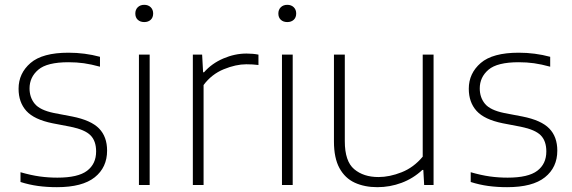

<svg xmlns="http://www.w3.org/2000/svg" viewBox="-20 -767 2373 796"><path d="M216 9Q174.5 9 137.8 4Q101 -1 65 -12.5V-53Q108.5 -40.5 144.2 -35.5Q180 -30.5 218 -30.5Q303.5 -30.5 341 -59Q378.5 -87.5 378.5 -139Q378.5 -182.5 355.2 -206Q332 -229.5 273 -241.5L197.5 -256Q121.5 -271.5 89.2 -307.2Q57 -343 57 -399Q57 -463 106.5 -505.8Q156 -548.5 264 -548.5Q331.5 -548.5 394.5 -531.5V-490.5Q358 -500.5 327.8 -504.8Q297.5 -509 264 -509Q175 -509 138.8 -478Q102.5 -447 102.5 -400.5Q102.5 -363 124 -336.8Q145.5 -310.5 203.5 -298.5L279.5 -284Q357.5 -268.5 390.8 -234.2Q424 -200 424 -142.5Q424 -73 372.8 -32Q321.5 9 216 9Z M556 0V-540.5H600.5V0ZM578 -675.5Q561.5 -675.5 551.2 -685Q541 -694.5 541 -711Q541 -727 551.2 -737Q561.5 -747 578 -747Q594.5 -747 604.8 -737Q615 -727 615 -711Q615 -694.5 604.8 -685Q594.5 -675.5 578 -675.5Z M779.5 0V-540.5H818L822 -467.5H826Q858 -504 905.8 -524.5Q953.5 -545 1002 -545Q1029 -545 1051.5 -540.5V-497.5Q1039.5 -499 1027.2 -499.8Q1015 -500.5 1001 -500.5Q958 -500.5 907.8 -480Q857.5 -459.5 824 -414.5V0Z M1149 0V-540.5H1193.5V0ZM1171 -675.5Q1154.5 -675.5 1144.2 -685Q1134 -694.5 1134 -711Q1134 -727 1144.2 -737Q1154.5 -747 1171 -747Q1187.5 -747 1197.8 -737Q1208 -727 1208 -711Q1208 -694.5 1197.8 -685Q1187.5 -675.5 1171 -675.5Z M1544.5 9Q1491.5 9 1451 -9.5Q1410.5 -28 1387.5 -69.8Q1364.5 -111.5 1364.5 -180.5V-540.5H1409.5V-181.5Q1409.5 -98.5 1448.2 -65.8Q1487 -33 1549 -33Q1595 -33 1645 -52.8Q1695 -72.5 1732.5 -117.5V-540.5H1777.5V0H1738.5L1735 -62.5H1731Q1693 -27 1644.8 -9Q1596.5 9 1544.5 9Z M2082.5 9Q2041 9 2004.2 4Q1967.5 -1 1931.5 -12.5V-53Q1975 -40.5 2010.8 -35.5Q2046.5 -30.5 2084.5 -30.5Q2170 -30.5 2207.5 -59Q2245 -87.5 2245 -139Q2245 -182.5 2221.8 -206Q2198.5 -229.5 2139.5 -241.5L2064 -256Q1988 -271.5 1955.8 -307.2Q1923.5 -343 1923.5 -399Q1923.5 -463 1973 -505.8Q2022.5 -548.5 2130.5 -548.5Q2198 -548.5 2261 -531.5V-490.5Q2224.5 -500.5 2194.2 -504.8Q2164 -509 2130.5 -509Q2041.5 -509 2005.2 -478Q1969 -447 1969 -400.5Q1969 -363 1990.5 -336.8Q2012 -310.5 2070 -298.5L2146 -284Q2224 -268.5 2257.2 -234.2Q2290.5 -200 2290.5 -142.5Q2290.5 -73 2239.2 -32Q2188 9 2082.5 9Z"/></svg>

Font: Encode Sans Semi Expanded ExtraLight
Style: Regular
Weight: 200
Width: 6
Designer: Multiple Designers
Foundry: Impallari Type
Version: Version 3.000; ttfautohint (v1.8.3) -l 8 -r 50 -G 200 -x 14 